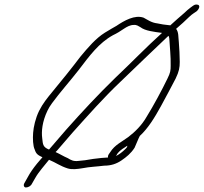

<svg xmlns="http://www.w3.org/2000/svg" viewBox="-20 -740 898 846"><path d="M152 -251C136 -218 128 -181 126 -155C124 -130 125 -97 133 -81C139 -62 146 -57 167 -47C159 -37 150 -28 143 -19C126 2 112 22 102 41L88 66C82 75 85 86 94 86C104 86 116 80 121 69L136 43C150 18 177 -12 196 -36C227 -23 246 -8 278 2C297 8 321 5 345 1C374 -5 409 -6 439 -10C469 -10 493 -18 515 -33C537 -48 557 -64 573 -89C578 -100 585 -118 591 -131L596 -141C632 -174 661 -221 689 -272C702 -296 742 -370 754 -394C769 -425 772 -442 772 -467C772 -494 770 -528 768 -554C765 -579 768 -597 756 -613C775 -629 800 -652 813 -665C820 -672 828 -678 834 -682L846 -690C856 -698 868 -720 845 -720C840 -720 835 -718 831 -715L820 -707C811 -700 801 -692 791 -682C775 -668 748 -645 730 -628C728 -629 727 -629 725 -629C706 -631 690 -633 673 -637C647 -640 630 -653 613 -662C574 -676 527 -649 493 -626L472 -614C463 -609 453 -603 442 -596C402 -571 368 -531 334 -490C297 -441 251 -384 212 -337C189 -309 169 -285 152 -251ZM189 -252C194 -263 201 -274 209 -285C244 -333 289 -383 327 -432C375 -495 416 -551 478 -585C495 -593 511 -603 527 -614C539 -622 554 -630 568 -630C583 -632 591 -624 599 -620C620 -604 657 -600 694 -595C624 -532 557 -462 488 -397C413 -324 343 -249 271 -168L202 -88C200 -85 197 -82 196 -81C169 -92 169 -103 166 -131C162 -161 166 -204 189 -252ZM225 -70C225 -71 228 -73 230 -75L299 -155C369 -233 436 -309 511 -380C580 -446 654 -518 722 -582C725 -579 725 -575 726 -570C728 -534 733 -490 732 -451C732 -430 731 -420 718 -394C694 -344 655 -272 627 -227C605 -188 574 -158 545 -136C518 -116 485 -101 466 -70L459 -60C456 -55 455 -50 456 -46H455C447 -45 437 -45 427 -44C405 -42 376 -38 355 -34L326 -31C304 -28 292 -35 279 -43C258 -52 247 -60 225 -70ZM490 -52 492 -54 498 -64C507 -75 516 -82 529 -90L541 -98C541 -91 536 -87 532 -83C519 -70 506 -60 490 -52Z"/></svg>

Font: Stray Cat
Style: SuObl
Weight: 400
Version: Version 1.0